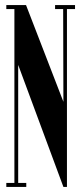

<svg xmlns="http://www.w3.org/2000/svg" viewBox="-20 -740 317 760"><path d="M277 -704H245V0H231L52 -483V-16H84V0H5V-16H37V-704H5V-720H83L231 -337L230 -704H198V-720H277Z"/></svg>

Font: FFF_Magyar-Nemzet Bold
Style: Regular
Weight: 700
Width: 2
Designer: bBox Type GmbH
Foundry: bBox Type GmbH
Version: Version 0.004